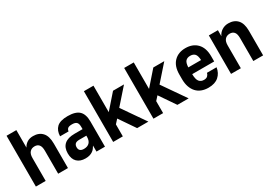

<svg xmlns="http://www.w3.org/2000/svg" viewBox="13 -1491 3219 2291"><g transform="rotate(-30 1622.0 -345.5)"><path d="M59 -700H194V-459Q212 -494 246 -516.5Q280 -539 330 -539Q410 -539 455.5 -489.5Q501 -440 501 -337V0H366V-316Q366 -374 344.5 -399Q323 -424 285 -424Q243 -424 218.5 -397Q194 -370 194 -316V0H59Z M741 6Q669 6 627.5 -34Q586 -74 586 -152Q586 -232 633 -273.5Q680 -315 774 -315H884V-346Q884 -391 865.5 -409.5Q847 -428 803 -428Q761 -428 744.5 -414Q728 -400 726 -375H609Q611 -453 656.5 -496Q702 -539 806 -539Q915 -539 963 -493Q1011 -447 1011 -347V0H894V-83Q884 -65 871 -48.5Q858 -32 840 -20Q822 -8 798 -1Q774 6 741 6ZM782 -102Q831 -102 857.5 -129Q884 -156 884 -207V-225H789Q747 -225 730.5 -208.5Q714 -192 714 -163Q714 -102 782 -102Z M1124 -699H1256V-334L1428 -530H1579L1390 -316L1609 0H1454L1305 -218L1257 -165V0H1124Z M1679 -699H1811V-334L1983 -530H2134L1945 -316L2164 0H2009L1860 -218L1812 -165V0H1679Z M2434 9Q2383 9 2341.5 -7Q2300 -23 2271 -54.5Q2242 -86 2226 -132Q2210 -178 2210 -237V-303Q2210 -416 2269.5 -477.5Q2329 -539 2429 -539Q2529 -539 2588.5 -477.5Q2648 -416 2648 -302V-229H2345Q2346 -155 2369.5 -127Q2393 -99 2434 -99Q2467 -99 2484 -115.5Q2501 -132 2506 -155H2638Q2627 -81 2576 -36Q2525 9 2434 9ZM2433 -431Q2392 -431 2370 -407.5Q2348 -384 2345 -322H2521Q2518 -384 2496 -407.5Q2474 -431 2433 -431Z M2748 -530H2873V-447Q2891 -488 2930 -513.5Q2969 -539 3019 -539Q3099 -539 3144.5 -489.5Q3190 -440 3190 -337V0H3055V-316Q3055 -374 3033.5 -399Q3012 -424 2974 -424Q2932 -424 2907.5 -397Q2883 -370 2883 -316V0H2748Z"/></g></svg>

Font: 
Style: 㨦
Weight: 700
Designer: A.Korolkova, Vitaly Kuzmin
Foundry: ParaType Ltd
Version: Version 2.000